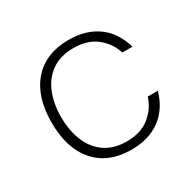

<svg xmlns="http://www.w3.org/2000/svg" viewBox="-116 -624 772 758"><g transform="rotate(-30 270.0 -245.0)"><path d="M280.3 -494.6Q358.9 -494.6 411.9 -456.5Q464.8 -418.5 485.8 -345.2H439.9Q424.8 -393.1 385 -425Q345.2 -457 280.3 -457Q221.7 -457 182.1 -429.7Q142.6 -402.3 122.8 -354.5Q103 -306.6 103 -244.6Q103 -183.1 122.8 -135Q142.6 -86.9 182.1 -59.6Q221.7 -32.2 280.3 -32.2Q345.2 -32.2 385 -64.5Q424.8 -96.7 439.9 -144.5H485.8Q464.8 -71.3 412.1 -33Q359.4 5.4 280.3 5.4Q176.3 5.4 117.9 -60.5Q59.6 -126.5 59.6 -244.6Q59.6 -362.8 117.9 -428.7Q176.3 -494.6 280.3 -494.6Z"/></g></svg>

Font: Estedad-FD ExtraLight
Style: Regular
Weight: 200
Designer: Amin Abedi
Version: Version 7.3